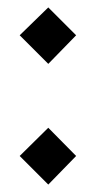

<svg xmlns="http://www.w3.org/2000/svg" viewBox="-20 -514 258 517"><path d="M110 -342 33 -419 110 -494 185 -419ZM110 -17 33 -94 110 -170 185 -94Z"/></svg>

Font: Assistant
Style: Bold
Weight: 700
Designer: Hebrew By Ben Nathan, Latin by Paul Hunt
Version: Version 3.000